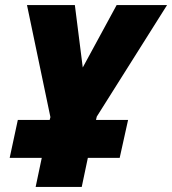

<svg xmlns="http://www.w3.org/2000/svg" viewBox="-20 -734 676 754"><path d="M120 0H301L325 -114H450L483 -263H357L360 -276L636 -714H438L305 -469L274 -714H86L178 -274L175 -263H50L18 -114H144Z"/></svg>

Font: Noto Sans UI SemiCondensed Black
Style: Italic
Weight: 900
Width: 4
Italic angle: -372°
Designer: Monotype Design Team
Foundry: Monotype Imaging Inc.
Version: Version 1.901